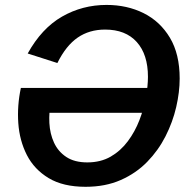

<svg xmlns="http://www.w3.org/2000/svg" viewBox="-20 -735 749 768"><path d="M322.3 12.2Q232.4 12.2 174.8 -22.5Q117.2 -57.1 87.6 -114.7Q58.1 -172.4 53.2 -242.4Q48.3 -312.5 63.5 -383.3H611.8L593.8 -283.7H147.9L152.8 -322.3L183.6 -327.6Q175.3 -285.6 177.5 -242.9Q179.7 -200.2 196 -164.6Q212.4 -128.9 245.1 -107.2Q277.8 -85.4 329.1 -85.4Q382.8 -85.4 422.9 -108.6Q462.9 -131.8 491.5 -170.2Q520 -208.5 537.6 -254.2Q555.2 -299.8 563.5 -345.5Q571.8 -391.1 571.8 -427.7Q571.8 -517.1 527.1 -566.9Q482.4 -616.7 400.4 -616.7Q337.4 -616.7 290.8 -584.7Q244.1 -552.7 209.5 -482.9L90.8 -521Q146.5 -621.6 228 -668.5Q309.6 -715.3 406.2 -715.3Q488.3 -715.3 554.4 -682.4Q620.6 -649.4 659.7 -584Q698.7 -518.6 698.7 -420.9Q698.7 -366.7 684.8 -306.6Q670.9 -246.6 642.1 -189.9Q613.3 -133.3 568.8 -87.6Q524.4 -42 462.9 -14.9Q401.4 12.2 322.3 12.2Z"/></svg>

Font: Schibsted Grotesk SemiBold
Style: Italic
Weight: 600
Italic angle: -12°
Designer: Bakken & Baeck AS, Henrik Kongsvoll
Foundry: Schibsted ASA
Version: Version 1.100;gftools[0.9.25]